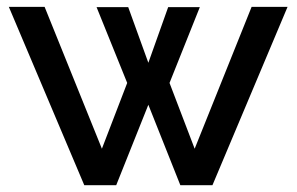

<svg xmlns="http://www.w3.org/2000/svg" viewBox="-20 -543 870 563"><path d="M717.8 -522.9H823.2L603 0H508.8L415 -235.8L320.8 0H227.1L5.9 -522.9H110.8L278.8 -106.9L353 -299.8L263.2 -522H356L415 -358.9L473.1 -522H565.9L477.1 -299.8L550.8 -106.9Z"/></svg>

Font: Rawline SemiBold
Style: Regular
Weight: 600
Designer: Matt McInerney, Pablo Impallari, Rodrigo Fuenzalida
Foundry: Matt McInerney, Pablo Impallari, Rodrigo Fuenzalida
Version: Version 4.020;PS 004.020;hotconv 1.0.88;makeotf.lib2.5.64775